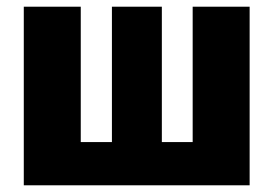

<svg xmlns="http://www.w3.org/2000/svg" viewBox="-20 -553 816 573"><path d="M725 0H51V-533H221V-129H314V-533H463V-129H555V-533H725Z"/></svg>

Font: Trujillo ExtraBold
Style: Regular
Weight: 800
Designer: Fira Sans original fonts by bBox Type GmbH, Carrois Corporate GbR, & Edenspiekermann AG / Changes by Cristiano Sobral
Foundry: Fira Sans original fonts by bBox Type GmbH, Carrois Corporate GbR, & Edenspiekermann AG / Changes by Cristiano Sobral
Version: Version 4.301;July 28, 2020;FontCreator 13.0.0.2655 64-bit